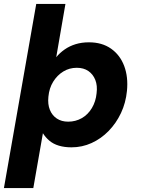

<svg xmlns="http://www.w3.org/2000/svg" viewBox="-37 -740 718 980"><path d="M-17 220 148 -720H297L250 -448Q268 -470 293 -487.5Q318 -505 349 -514.5Q380 -524 417 -524Q484 -524 530 -491.5Q576 -459 597 -403Q618 -347 611 -276Q605 -215 580.5 -163Q556 -111 517.5 -71.5Q479 -32 430.5 -10Q382 12 328 12Q292 12 263.5 3.5Q235 -5 215 -22Q195 -39 182 -60L133 220ZM311 -119Q349 -119 380.5 -137Q412 -155 432 -188.5Q452 -222 456 -264Q461 -303 449.5 -332Q438 -361 414 -377.5Q390 -394 355 -394Q317 -394 286 -375Q255 -356 234.5 -323Q214 -290 210 -246Q206 -208 217.5 -179.5Q229 -151 253 -135Q277 -119 311 -119Z"/></svg>

Font: DM Sans 12pt Black
Style: Italic
Weight: 900
Italic angle: -10°
Version: Version 4.004;gftools[0.9.30]